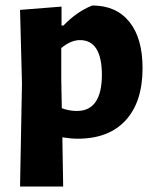

<svg xmlns="http://www.w3.org/2000/svg" viewBox="-20 -494 563 699"><path d="M204 -470V-401H211Q260 -452 316 -474Q403 -474 451 -414.5Q499 -355 499 -246Q499 -123 437.5 -56Q376 11 263 11Q239 11 207 6L210 185H53L60 -191L53 -458ZM203 -207 205 -100Q232 -90 260 -90Q351 -90 351 -223Q350 -348 271 -348Q238 -348 203 -319Z"/></svg>

Font: Alegreya Sans ExtraBold
Style: Regular
Weight: 800
Designer: Juan Pablo del Peral
Foundry: Huerta Tipografica
Version: Version 2.007